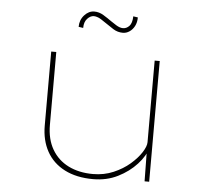

<svg xmlns="http://www.w3.org/2000/svg" viewBox="-52 -768 877 832"><g transform="rotate(5 387.0 -352.0)"><path d="M383 10Q310 10 258.5 -16.5Q207 -43 180.5 -91Q154 -139 154 -203V-525H176V-208Q176 -146 201.5 -102Q227 -58 273 -35Q319 -12 380 -12Q428 -12 469 -29.5Q510 -47 540 -73Q570 -99 587 -125.5Q604 -152 604 -170V-525H626V0H606L604 -147L616 -150Q605 -111 571.5 -74.5Q538 -38 490 -14Q442 10 383 10ZM456 -633Q433 -633 414 -645Q395 -657 378 -669Q354 -686 343.5 -690Q333 -694 325 -694Q310 -694 296.5 -679.5Q283 -665 283 -639L263 -642Q263 -672 282 -693Q301 -714 325 -714Q346 -714 365 -702.5Q384 -691 402 -678Q409 -673 425 -663Q441 -653 455 -653Q470 -653 482 -665.5Q494 -678 495 -708L515 -705Q515 -683 506.5 -667Q498 -651 484.5 -642Q471 -633 456 -633Z"/></g></svg>

Font: Lexend Mega Thin
Style: Regular
Weight: 250
Version: Version 1.007